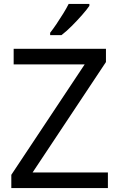

<svg xmlns="http://www.w3.org/2000/svg" viewBox="-20 -964 612 984"><path d="M533 0H38V-68L414 -634H50V-714H523V-646L147 -80H533ZM438 -934Q426 -916 401 -887.5Q376 -859 347.5 -830.5Q319 -802 295 -784H237V-796Q252 -815 269.5 -841Q287 -867 304 -894.5Q321 -922 332 -944H438Z"/></svg>

Font: Noto Sans Mende Kikakui
Style: Regular
Weight: 400
Designer: Monotype Design Team
Foundry: Monotype Imaging Inc.
Version: Version 2.003; ttfautohint (v1.8.4.7-5d5b)